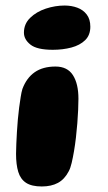

<svg xmlns="http://www.w3.org/2000/svg" viewBox="-20 -657 392 694"><path d="M131 17Q94.5 17 74.2 3.8Q54 -9.5 46 -35.8Q38 -62 38 -101Q38 -117 39 -137.5Q40 -158 41.2 -180.2Q42.5 -202.5 44.5 -225Q46.5 -247.5 49.2 -268.2Q52 -289 54.8 -306.5Q57.5 -324 61 -335.5Q76 -375.5 105.5 -396Q135 -416.5 180.5 -416.5Q223.5 -416.5 243.5 -385.5Q263.5 -354.5 263.5 -300Q263.5 -283 262.5 -260Q261.5 -237 259.5 -211.5Q257.5 -186 254.5 -160Q251.5 -134 247.5 -110.5Q243.5 -87 239 -68Q234.5 -49 228.5 -38Q213.5 -9 189.5 4Q165.5 17 131 17ZM171 -477Q113.5 -477 90 -495.8Q66.5 -514.5 66.5 -539Q66.5 -570.5 89 -592.5Q111.5 -614.5 145.5 -625.8Q179.5 -637 213.5 -637Q238.5 -637 259.5 -629.2Q280.5 -621.5 293.5 -604.5Q306.5 -587.5 306.5 -560.5Q306.5 -530 287.8 -511.8Q269 -493.5 238 -485.2Q207 -477 171 -477Z"/></svg>

Font: Gluten SemiBold
Style: Regular
Weight: 600
Designer: Tyler Finck
Foundry: Etcetera Type Company
Version: Version 1.300